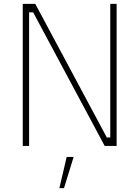

<svg xmlns="http://www.w3.org/2000/svg" viewBox="-20 -757 723 996"><path d="M98 0V-737H163L534 -44H552V-737H585V0H523L152 -693H131V0ZM288 219 326 57H362L312 219Z"/></svg>

Font: Tomorrow ExtraLight
Style: Regular
Weight: 275
Designer: Tony de Marco, Monica Rizzolli
Foundry: Just in Type
Version: Version 2.002